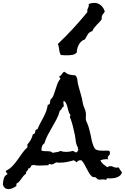

<svg xmlns="http://www.w3.org/2000/svg" viewBox="-115 -1278 874 1345"><path d="M739.3 -71.3Q736.3 -57.6 727.1 -49.3Q717.8 -41 705.1 -36.1Q692.4 -31.2 679.2 -29.8Q666 -28.3 655.3 -28.3Q650.4 -28.3 646 -28.8Q641.6 -29.3 636.7 -29.3Q631.8 -29.3 631.8 -24.4Q631.8 -19.5 627 -17.6Q622.1 -19.5 617.2 -20.5Q612.3 -21.5 607.4 -21.5Q600.6 -21.5 594.2 -20.5Q587.9 -19.5 582 -19.5Q574.2 -19.5 570.8 -21.5Q567.4 -23.4 564.9 -25.9Q562.5 -28.3 560.1 -31.2Q557.6 -34.2 552.7 -36.1Q545.9 -39.1 541.5 -37.1Q537.1 -35.2 528.3 -43Q516.6 -52.7 508.3 -66.9Q500 -81.1 492.2 -96.7Q484.4 -112.3 475.6 -127.9Q466.8 -143.6 455.1 -155.3H447.3Q429.7 -155.3 422.9 -140.6Q418 -143.6 413.1 -147.9Q408.2 -152.3 402.3 -155.3Q379.9 -148.4 355.5 -143.6Q331.1 -138.7 306.6 -138.7H293Q287.1 -138.7 280.3 -140.6Q270.5 -136.7 262.7 -131.3Q254.9 -126 245.1 -126Q239.3 -126 231.4 -129.9Q225.6 -129.9 226.1 -125Q226.6 -120.1 219.7 -120.1H210.9Q197.3 -120.1 184.1 -119.1Q170.9 -118.2 157.2 -118.2Q138.7 -118.2 119.1 -123Q114.3 -120.1 108.4 -120.1Q104.5 -118.2 102.5 -113.8Q100.6 -109.4 98.6 -106Q96.7 -102.5 93.3 -100.1Q89.8 -97.7 84 -98.6Q82 -86.9 74.2 -80.1Q66.4 -73.2 66.4 -59.6Q55.7 -53.7 48.8 -44.9Q42 -36.1 35.2 -26.4Q28.3 -16.6 21 -7.8Q13.7 1 2.9 5.9Q-2 11.7 0 24.4Q-10.7 33.2 -26.4 40Q-42 46.9 -55.7 46.9Q-84 46.9 -94.7 16.6Q-94.7 6.8 -93.3 -4.4Q-91.8 -15.6 -88.9 -25.9Q-85.9 -36.1 -80.1 -44.4Q-74.2 -52.7 -63.5 -56.6Q-63.5 -65.4 -69.3 -68.8Q-75.2 -72.3 -74.2 -81.1Q-47.9 -93.8 -28.3 -114.3Q-8.8 -134.8 7.3 -157.7Q23.4 -180.7 40 -204.1Q56.6 -227.5 77.1 -246.1V-266.6Q106.4 -297.9 115.2 -336.9Q126 -338.9 129.4 -346.7Q132.8 -354.5 132.8 -365.2Q137.7 -365.2 139.2 -369.6Q140.6 -374 147.5 -372.1Q156.2 -395.5 167 -415Q177.7 -434.6 188.5 -454.6Q199.2 -474.6 207.5 -496.1Q215.8 -517.6 219.7 -543.9Q233.4 -544.9 234.9 -557.1Q236.3 -569.3 238.3 -579.1Q252.9 -592.8 260.3 -611.3Q267.6 -629.9 273.4 -649.9Q279.3 -669.9 286.6 -689.9Q293.9 -710 307.6 -725.6V-728.5Q307.6 -733.4 303.7 -734.9Q299.8 -736.3 299.8 -741.2Q300.8 -742.2 300.8 -743.2Q312.5 -748 318.4 -759.3Q324.2 -770.5 335.9 -775.4Q356.4 -758.8 372.1 -755.4Q387.7 -752 413.1 -750Q425.8 -736.3 427.2 -717.3Q428.7 -698.2 433.6 -679.7Q441.4 -648.4 450.7 -618.7Q460 -588.9 464.8 -557.6Q467.8 -539.1 475.6 -522.5Q483.4 -505.9 486.3 -488.3Q488.3 -474.6 486.3 -457.5Q484.4 -440.4 490.2 -427.7L497.1 -412.1Q502 -401.4 505.4 -389.6Q508.8 -377.9 511.7 -366.2Q519.5 -336.9 525.9 -303.2Q532.2 -269.5 545.9 -242.2Q550.8 -232.4 561 -228.5Q571.3 -224.6 584 -223.1Q596.7 -221.7 608.9 -222.2Q621.1 -222.7 629.9 -222.7H639.6Q645.5 -222.7 651.4 -220.7Q655.3 -212.9 655.3 -207Q655.3 -195.3 647.5 -188.5Q639.6 -181.6 639.6 -172.9Q639.6 -168 643.6 -162.1Q639.6 -163.1 631.8 -163.1Q609.4 -163.1 587.9 -155.3Q595.7 -138.7 608.9 -127.4Q622.1 -116.2 636.7 -106.4Q646.5 -114.3 657.2 -114.3Q668.9 -114.3 679.2 -108.9Q689.5 -103.5 701.2 -103.5Q710 -103.5 713.9 -106.4Q721.7 -97.7 726.6 -88.4Q731.4 -79.1 739.3 -71.3ZM433.6 -227.5Q431.6 -244.1 427.2 -251.5Q422.9 -258.8 419.9 -269.5Q416 -283.2 414.6 -298.8Q413.1 -314.5 410.2 -329.1Q403.3 -362.3 395 -395.5Q386.7 -428.7 374 -460Q377.9 -465.8 377.9 -470.7V-473.6Q369.1 -483.4 365.2 -497.6Q361.3 -511.7 357.9 -525.9Q354.5 -540 349.1 -552.2Q343.8 -564.5 332 -572.3Q329.1 -566.4 329.1 -558.6Q329.1 -551.8 330.6 -545.9Q332 -540 332 -533.2Q322.3 -528.3 317.9 -518.1Q313.5 -507.8 303.7 -502Q295.9 -470.7 281.2 -442.9Q266.6 -415 250.5 -387.7Q234.4 -360.4 219.7 -332.5Q205.1 -304.7 196.3 -274.4Q183.6 -265.6 179.2 -252Q174.8 -238.3 174.8 -224.6Q183.6 -219.7 194.8 -219.2Q206.1 -218.8 216.8 -218.8Q227.5 -218.8 237.3 -216.8Q247.1 -214.8 254.9 -207Q267.6 -210.9 282.7 -212.4Q297.9 -213.9 307.6 -220.7Q327.1 -213.9 349.6 -213.9Q361.3 -213.9 372.6 -215.8Q383.8 -217.8 394.5 -220.7Q403.3 -218.8 408.2 -214.4Q413.1 -210 422.9 -210.9Q427.7 -214.8 428.7 -219.2Q429.7 -223.6 433.6 -227.5ZM619.1 -1197.3Q615.2 -1189.5 610.8 -1184.6Q606.4 -1179.7 603 -1174.3Q599.6 -1168.9 598.1 -1162.1Q596.7 -1155.3 597.7 -1144.5Q590.8 -1132.8 581.5 -1123Q572.3 -1113.3 563 -1104Q553.7 -1094.7 545.4 -1084Q537.1 -1073.2 532.2 -1060.5Q509.8 -1053.7 499.5 -1036.6Q489.3 -1019.5 479.5 -1002Q451.2 -992.2 437 -964.8Q422.9 -937.5 422.9 -910.2Q410.2 -896.5 391.6 -893.6Q373 -890.6 356.4 -890.6Q344.7 -890.6 333.5 -891.1Q322.3 -891.6 311.5 -892.6Q305.7 -901.4 303.2 -911.1Q300.8 -920.9 299.3 -931.2Q297.9 -941.4 296.4 -951.2Q294.9 -960.9 290 -969.7Q345.7 -1022.5 397 -1078.1Q448.2 -1133.8 497.1 -1193.4Q496.1 -1196.3 496.1 -1202.1Q496.1 -1209 498.5 -1214.4Q501 -1219.7 502.9 -1224.6Q504.9 -1229.5 506.3 -1235.4Q507.8 -1241.2 506.8 -1250Q525.4 -1257.8 543.9 -1257.8Q572.3 -1257.8 591.8 -1240.7Q611.3 -1223.6 619.1 -1197.3Z"/></svg>

Font: Rock Salt
Style: Regular
Weight: 400
Version: Version 1.001